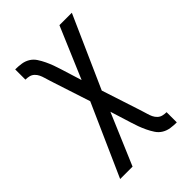

<svg xmlns="http://www.w3.org/2000/svg" viewBox="-215 -617 930 930"><g transform="rotate(-45 250.0 -152.5)"><path d="M133 215H48L212 -154L151 -341Q147 -354 143 -366Q139 -378 135.5 -390.5Q132 -403 126.5 -414.5Q121 -426 111.5 -435Q102 -444 89.5 -447Q77 -450 64 -450V-520Q85 -520 105.5 -517Q126 -514 143.5 -503.5Q161 -493 172.5 -475.5Q184 -458 193 -439Q202 -420 209 -401Q216 -382 222 -362L255 -256L367 -520H452L288 -151L349 36Q353 49 357 61Q361 73 364.5 85.5Q368 98 373.5 109.5Q379 121 388.5 130Q398 139 410.5 142Q423 145 436 145V215Q415 215 394.5 212Q374 209 356.5 198.5Q339 188 327.5 170.5Q316 153 307 134Q298 115 291 96Q284 77 278 57L245 -49Z"/></g></svg>

Font: Moesevka
Style: Regular
Weight: 400
Monospace: yes
Designer: Belleve Invis
Foundry: Belleve Invis
Version: Version 32.5.0; ttfautohint (v1.8.4)